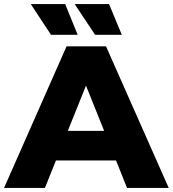

<svg xmlns="http://www.w3.org/2000/svg" viewBox="-34 -929 854 949"><path d="M-14 0 295 -700H490L800 0H594L352 -603H430L188 0ZM155 -136 206 -282H548L599 -136ZM436 -757 335 -909H505L568 -757ZM218 -757 118 -909H288L350 -757Z"/></svg>

Font: MOST Montserrat ExtraBold
Style: Regular
Weight: 800
Designer: Julieta Ulanovsky
Foundry: Julieta Ulanovsky
Version: Version 8.000;March 11, 2024;FontCreator 15.0.0.2926 64-bit